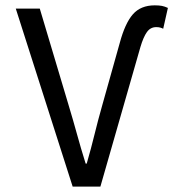

<svg xmlns="http://www.w3.org/2000/svg" viewBox="-20 -688 640 708"><path d="M247.9 0 38.2 -656.3H126.7L232.6 -301.5Q250 -243.8 263.9 -193.3Q277.7 -142.8 295.8 -84.8H299.8Q316.5 -142.8 328.8 -193.3Q341.1 -243.8 357.5 -301.5L421.4 -529Q441 -602.1 469.9 -635.2Q498.9 -668.3 550.7 -668.3Q566.2 -668.3 576.9 -666.3Q587.6 -664.2 599.1 -658.8L581.8 -582Q577 -584.6 570.8 -586.3Q564.5 -588 556.1 -588Q534.7 -588 521.7 -569.7Q508.6 -551.4 497.6 -514L350.2 0Z"/></svg>

Font: Source Code Pro ExtraLight
Style: Regular
Weight: 200
Monospace: yes
Designer: Paul D. Hunt, Teo Tuominen
Foundry: Adobe
Version: Version 1.026;hotconv 1.1.0;makeotfexe 2.6.0